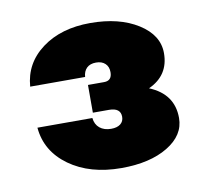

<svg xmlns="http://www.w3.org/2000/svg" viewBox="-55 -822 567 526"><g transform="rotate(-10 228.5 -559.0)"><path d="M191.9 -519V-596.2H236.8Q258.8 -596.2 258.8 -620.1Q258.8 -635.3 249.5 -644Q240.2 -652.8 224.1 -652.8Q207.5 -652.8 198.2 -643.8Q189 -634.8 188 -619.1H35.2Q40 -683.6 93 -722.9Q146 -762.2 227.1 -762.2Q307.6 -762.2 359.9 -729.2Q412.1 -696.3 412.1 -646Q412.1 -584 355 -558.1Q421.9 -530.8 421.9 -463.9Q421.9 -416 372.3 -386Q322.8 -356 243.2 -356Q155.8 -356 98.4 -397.2Q41 -438.5 35.2 -504.9H188Q189.9 -486.8 202.1 -476.8Q214.4 -466.8 233.9 -466.8Q250.5 -466.8 259.8 -474.1Q269 -481.4 269 -494.1Q269 -519 236.8 -519Z"/></g></svg>

Font: Overused Grotesk Black
Style: Regular
Weight: 900
Version: Version 0.002